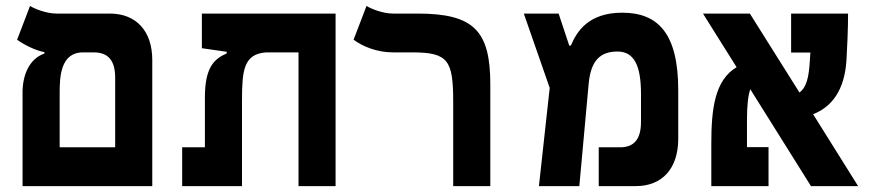

<svg xmlns="http://www.w3.org/2000/svg" viewBox="-20 -632 2970 652"><path d="M56.6 0H497.1V-428.2C497.1 -527.3 441.9 -585.9 353 -585.9H172.4C136.7 -585.9 96.7 -602.5 82 -611.8L38.1 -497.1C60.5 -480.5 102.5 -459.5 130.9 -455.1V-450.2C88.9 -436 59.1 -392.6 56.6 -324.7ZM261.7 -454.1H298.3C347.2 -454.1 371.1 -426.8 371.1 -368.2V-131.8H182.6V-315.4C182.6 -368.7 184.6 -454.1 261.7 -454.1Z M1119.6 0V-585.9H665.5V-468.3L750 -456.1V-450.7C706.1 -431.6 675.8 -401.9 675.8 -300.8V-131.8H598.6V0H801.8V-291.5C801.8 -394 808.1 -448.2 882.8 -454.1H993.7V0Z M1645 -345.2C1645 -526.9 1589.8 -585.9 1398.4 -585.9H1314.9C1279.3 -585.9 1239.3 -602.5 1224.6 -611.8L1180.7 -497.1C1212.9 -473.6 1260.3 -454.1 1315.4 -454.1H1380.4C1502.4 -454.1 1519 -426.8 1519 -285.2V0H1645Z M1810.1 0H1947.3L1979 -347.7C1986.3 -425.3 2017.1 -457 2077.1 -457C2132.8 -457 2156.7 -410.2 2156.7 -313.5V-217.8C2156.7 -159.2 2132.8 -131.8 2086.4 -131.8H2013.2V0H2139.2C2229 0 2283.2 -60.1 2283.2 -160.6V-325.7C2283.2 -519.5 2213.9 -588.9 2092.8 -588.9C1978.5 -588.9 1938.5 -524.9 1918.5 -477.1H1913.1L1877 -585.9H1758.8L1846.7 -333.5Z M2733.9 0H2894L2741.2 -244.1C2804.2 -269 2848.1 -324.7 2854.5 -428.2C2856.9 -469.2 2859.9 -534.2 2859.9 -585.9H2666.5V-453.6H2731.9C2731.4 -443.8 2730.5 -434.1 2730 -424.3C2726.6 -369.1 2718.8 -335.4 2694.8 -317.9L2526.4 -585.9H2367.2L2481.4 -403.8C2407.2 -359.9 2395.5 -262.2 2395.5 -144.5V0H2589.8V-132.3H2516.6V-224.1C2516.6 -274.9 2520.5 -307.6 2527.8 -329.1Z"/></svg>

Font: Cascadia Mono NF
Style: Bold
Weight: 700
Monospace: yes
Designer: Aaron Bell
Foundry: Saja Typeworks
Version: Version 2404.023